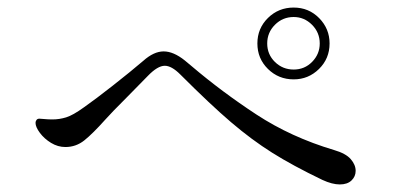

<svg xmlns="http://www.w3.org/2000/svg" viewBox="-20 -632 1040 508"><path d="M661 -517Q661 -557 689 -584.5Q717 -612 757 -612Q797 -612 824.5 -584Q852 -556 852 -517Q852 -477 824 -449.5Q796 -422 757 -422Q717 -422 689 -449.5Q661 -477 661 -517ZM826 -517Q826 -546 805.5 -566.5Q785 -587 757 -587Q728 -587 707.5 -566.5Q687 -546 687 -517Q687 -488 707.5 -468Q728 -448 757 -448Q786 -448 806 -468.5Q826 -489 826 -517ZM833 -156Q754 -194 700 -228Q646 -262 591.5 -308.5Q537 -355 457 -435Q434 -458 416 -458Q397 -458 371 -431L318 -377Q273 -332 259 -316Q225 -278 203 -260.5Q181 -243 153 -243Q133 -243 115 -254Q97 -265 85.5 -280.5Q74 -296 74 -307Q74 -311 76.5 -314.5Q79 -318 84 -318Q88 -318 97.5 -317Q107 -316 119 -316Q137 -316 155 -321.5Q173 -327 202 -348Q232 -369 278.5 -405.5Q325 -442 359 -471Q387 -496 413 -496Q439 -496 469 -472L487 -457Q567 -389 658.5 -329Q750 -269 864 -235Q895 -226 908 -211Q921 -196 921 -180Q921 -165 910 -154.5Q899 -144 879 -144Q859 -144 833 -156Z"/></svg>

Font: Shippori Mincho B1
Style: Regular
Weight: 400
Designer: FONTDASU
Foundry: FONTDASU / Google Inc. / but / Adobe
Version: Version 3.110; ttfautohint (v1.8.3)